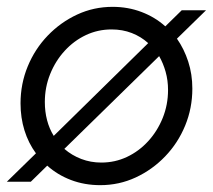

<svg xmlns="http://www.w3.org/2000/svg" viewBox="-21 -531 622 561"><path d="M272 10Q226 10 186.5 -5Q147 -20 117 -47L69 0H-1L84 -83Q62 -113 50.5 -150Q39 -187 39 -229Q39 -286 60 -337Q81 -388 118.5 -427Q156 -466 204.5 -488.5Q253 -511 308 -511Q353 -511 392.5 -496Q432 -481 462 -454L510 -501H581L496 -418Q517 -388 529 -351Q541 -314 541 -272Q541 -215 520 -164Q499 -113 461.5 -74Q424 -35 375.5 -12.5Q327 10 272 10ZM136 -134 412 -405Q391 -424 364 -434.5Q337 -445 305 -445Q265 -445 230 -428.5Q195 -412 168 -382.5Q141 -353 125.5 -314.5Q110 -276 110 -233Q110 -205 116.5 -180Q123 -155 136 -134ZM275 -56Q315 -56 350 -72.5Q385 -89 412 -118.5Q439 -148 454.5 -186.5Q470 -225 470 -268Q470 -296 463 -321Q456 -346 444 -367L167 -96Q189 -77 216.5 -66.5Q244 -56 275 -56Z"/></svg>

Font: Red Hat Display
Style: Italic
Weight: 300
Italic angle: -12°
Designer: Pentagram, MCKL
Foundry: Pentagram, MCKL
Version: Version 1.023